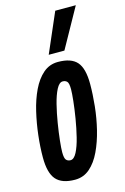

<svg xmlns="http://www.w3.org/2000/svg" viewBox="-122 -845 591 911"><g transform="rotate(-15 173.5 -389.5)"><path d="M130 10Q66 10 37.5 -22.5Q9 -55 9 -131Q9 -182 15.5 -239Q22 -296 35 -351.5Q48 -407 69.5 -452Q91 -497 122 -524Q153 -551 195 -551Q260 -551 288 -519Q316 -487 316 -411Q316 -360 310 -302.5Q304 -245 290.5 -190Q277 -135 255.5 -89.5Q234 -44 203 -17Q172 10 130 10ZM133 -85Q150 -85 164 -112Q178 -139 188.5 -181.5Q199 -224 206.5 -269.5Q214 -315 218 -353Q222 -391 222 -410Q222 -440 214 -448Q206 -456 193 -456Q176 -456 162 -429Q148 -402 137.5 -360Q127 -318 119.5 -272Q112 -226 108 -188Q104 -150 104 -132Q104 -102 112 -93.5Q120 -85 133 -85ZM162 -595 246 -789H347L239 -595Z"/></g></svg>

Font: Georama ExtraCondensed SemiBold
Style: Italic
Weight: 600
Width: 2
Italic angle: -9°
Designer: Jean-Baptiste Levee
Foundry: Production Type
Version: Version 1.000